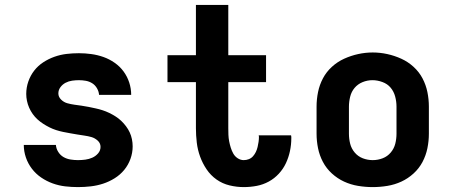

<svg xmlns="http://www.w3.org/2000/svg" viewBox="-20 -755 1840 783"><path d="M298 8Q272 8 246 5Q220 2 195 -7Q170 -16 148 -31Q126 -46 110 -67Q94 -88 85.5 -113Q77 -138 77 -164H208Q209 -149 217.5 -135.5Q226 -122 239 -114.5Q252 -107 267.5 -104.5Q283 -102 298 -102Q313 -102 328 -104Q343 -106 356.5 -112Q370 -118 380 -129.5Q390 -141 390 -156Q390 -171 378.5 -181.5Q367 -192 353 -196Q339 -200 324.5 -202Q310 -204 295.5 -206.5Q281 -209 266.5 -211.5Q252 -214 237.5 -217Q223 -220 209 -224.5Q195 -229 182 -235.5Q169 -242 156.5 -250Q144 -258 133 -268Q122 -278 113.5 -290Q105 -302 99 -315.5Q93 -329 90 -343.5Q87 -358 87 -372Q87 -398 95.5 -422.5Q104 -447 119.5 -467Q135 -487 156.5 -501Q178 -515 202 -523.5Q226 -532 251 -535Q276 -538 302 -538Q327 -538 352.5 -534.5Q378 -531 402 -522.5Q426 -514 447.5 -499Q469 -484 484 -463.5Q499 -443 507 -418.5Q515 -394 515 -368H384Q383 -382 375.5 -395Q368 -408 356 -415.5Q344 -423 330 -425.5Q316 -428 302 -428Q288 -428 274 -426Q260 -424 247.5 -417.5Q235 -411 226.5 -399.5Q218 -388 218 -374Q218 -360 229 -349Q240 -338 254.5 -334Q269 -330 283.5 -328Q298 -326 312.5 -324Q327 -322 341.5 -319Q356 -316 370 -313Q384 -310 398 -305.5Q412 -301 425.5 -294.5Q439 -288 451.5 -280Q464 -272 474.5 -262Q485 -252 494 -240Q503 -228 509 -215Q515 -202 518 -187.5Q521 -173 521 -158Q521 -132 512 -107Q503 -82 486.5 -62Q470 -42 447.5 -28Q425 -14 400.5 -6Q376 2 350 5Q324 8 298 8Z M974 8Q945 8 916 1Q887 -6 863 -23Q839 -40 822.5 -64.5Q806 -89 796 -116.5Q786 -144 782.5 -173.5Q779 -203 779 -232V-420H663V-530H779V-735H911V-530H1065V-420H911V-232Q911 -219 911.5 -205.5Q912 -192 914.5 -179Q917 -166 921 -153Q925 -140 931.5 -128.5Q938 -117 949.5 -109.5Q961 -102 974 -102Q985 -102 995 -106Q1005 -110 1012 -118Q1019 -126 1023.5 -135.5Q1028 -145 1030.5 -155.5Q1033 -166 1034.5 -176.5Q1036 -187 1036 -197Q1036 -199 1035.5 -200Q1035 -201 1035 -203H1167Q1168 -200 1168 -197Q1168 -194 1168 -191Q1168 -165 1162.5 -139Q1157 -113 1146 -89.5Q1135 -66 1117 -46.5Q1099 -27 1076 -14.5Q1053 -2 1027 3Q1001 8 974 8Z M1500 8Q1470 8 1440 3Q1410 -2 1383 -14.5Q1356 -27 1333.5 -47.5Q1311 -68 1297 -94.5Q1283 -121 1277 -150.5Q1271 -180 1271 -210V-320Q1271 -350 1277 -379.5Q1283 -409 1297 -435.5Q1311 -462 1333.5 -482.5Q1356 -503 1383.5 -515.5Q1411 -528 1440.5 -534.5Q1470 -541 1500 -541Q1530 -541 1559.5 -534.5Q1589 -528 1616.5 -515.5Q1644 -503 1666.5 -482.5Q1689 -462 1703 -435.5Q1717 -409 1723 -379.5Q1729 -350 1729 -320V-210Q1729 -180 1723 -150.5Q1717 -121 1703 -94.5Q1689 -68 1666.5 -47.5Q1644 -27 1617 -14.5Q1590 -2 1560 3Q1530 8 1500 8ZM1500 -102Q1521 -102 1540.5 -109.5Q1560 -117 1573.5 -133Q1587 -149 1592 -169Q1597 -189 1597 -210V-320Q1597 -341 1591.5 -361.5Q1586 -382 1573 -397.5Q1560 -413 1539.5 -420.5Q1519 -428 1499 -428Q1478 -428 1458.5 -420Q1439 -412 1426 -396.5Q1413 -381 1408 -360.5Q1403 -340 1403 -320V-210Q1403 -189 1408 -169Q1413 -149 1426.5 -133Q1440 -117 1459.5 -109.5Q1479 -102 1500 -102Z"/></svg>

Font: Iosevka Curly XBdEx
Style: Regular
Weight: 800
Width: 7
Monospace: yes
Designer: Belleve Invis
Foundry: Belleve Invis
Version: Version 11.1.0; ttfautohint (v1.8.3)